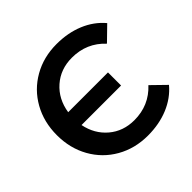

<svg xmlns="http://www.w3.org/2000/svg" viewBox="-179 -884 1068 1068"><g transform="rotate(-45 355.5 -350.0)"><path d="M47 -350Q47 -453 93 -535Q139 -617 220.5 -663.5Q302 -710 404 -710Q493 -710 565.5 -680Q638 -650 686 -593L604 -513Q527 -596 411 -596Q321 -596 258.5 -541Q196 -486 182 -396H495V-293H184Q201 -208 262.5 -156Q324 -104 411 -104Q527 -104 604 -187L686 -107Q638 -50 565.5 -20Q493 10 404 10Q302 10 220.5 -36.5Q139 -83 93 -165Q47 -247 47 -350Z"/></g></svg>

Font: Montserrat Alternates SemiBold
Style: Regular
Weight: 600
Designer: Julieta Ulanovsky
Foundry: Julieta Ulanovsky
Version: Version 7.200